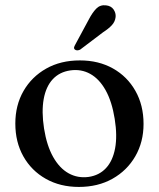

<svg xmlns="http://www.w3.org/2000/svg" viewBox="-20 -708 611 739"><path d="M287.5 -475.5Q359.5 -475.5 414.8 -444.5Q470 -413.5 501.2 -358.2Q532.5 -303 532.5 -231Q532.5 -161.5 500.8 -106.5Q469 -51.5 413 -20Q357 11.5 283.5 11.5Q211.5 11.5 156.2 -19.8Q101 -51 70 -106Q39 -161 39 -232.5Q39 -303 70.5 -357.8Q102 -412.5 157.8 -444Q213.5 -475.5 287.5 -475.5ZM321 -27Q362 -33 388 -61Q414 -89 423 -137Q432 -185 421.5 -250.5Q411 -316.5 386.8 -360.2Q362.5 -404 327.5 -423.5Q292.5 -443 250.5 -437Q209 -431 183 -403Q157 -375 148.2 -326.8Q139.5 -278.5 149.5 -213.5Q160 -147.5 184.5 -104Q209 -60.5 244 -41Q279 -21.5 321 -27ZM321.5 -632.5Q335.5 -659.5 350.5 -674.8Q365.5 -690 387.5 -687.5Q407.5 -685.5 417 -671.8Q426.5 -658 425 -642.5Q423 -624.5 410.5 -611Q398 -597.5 377 -584L288.5 -517Q283.5 -514.5 278 -514.2Q272.5 -514 268.5 -517Q264 -521 265.2 -526Q266.5 -531 269.5 -536Z"/></svg>

Font: Fraunces 36pt
Style: Regular
Weight: 400
Version: Version 1.000;[b76b70a41]